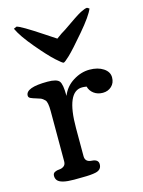

<svg xmlns="http://www.w3.org/2000/svg" viewBox="-115 -821 664 889"><g transform="rotate(-15 217.5 -376.5)"><path d="M401.4 -746.6Q388.7 -714.4 332.5 -648.4Q276.4 -582.5 251.5 -558.8Q226.6 -535.2 221.2 -535.2Q215.8 -535.2 186.8 -561.5Q157.7 -587.9 107.7 -647.2Q57.6 -706.5 39.1 -746.6L52.7 -752.9Q69.3 -751.5 172.9 -682.6L221.7 -650.4L246.1 -668L266.6 -680.7Q338.4 -731 359.4 -741.7Q380.4 -752.4 391.1 -752.9ZM169.9 0 127.9 0.5Q64 0.5 48.8 -19Q42 -27.8 42 -40.3Q42 -52.7 51.8 -57.6Q61.5 -62.5 73.5 -63Q85.4 -63.5 95.2 -70.6Q105 -77.6 105 -93.3V-334.5Q105 -377.9 94.5 -388.2Q84 -398.4 76.9 -401.4Q69.8 -404.3 54.7 -408.7Q39.6 -413.1 30 -417.5Q20.5 -421.9 20.5 -430.7Q20.5 -469.7 125.5 -469.7Q169.9 -469.7 181.9 -454.3Q193.8 -439 193.8 -383.3Q210.4 -425.3 248.8 -449.2Q287.1 -473.1 327.4 -473.1Q367.7 -473.1 393.8 -455.8Q419.9 -438.5 419.9 -411.9Q419.9 -385.3 402.8 -369.4Q385.7 -353.5 360.8 -353.5Q335.9 -353.5 318.1 -366.7Q300.3 -379.9 294.9 -400.9Q282.2 -402.8 273.9 -402.8Q197.8 -402.8 197.8 -227.5V-93.3Q197.8 -64.9 229.2 -63.2Q260.7 -61.5 260.7 -38.1Q260.7 -11.2 231.4 -4.9Q209 0 169.9 0Z"/></g></svg>

Font: Corben
Style: Regular
Weight: 400
Designer: vernon adams
Foundry: vernon adams
Version: Version 1.101